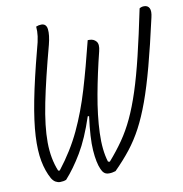

<svg xmlns="http://www.w3.org/2000/svg" viewBox="-80 -781 820 861"><g transform="rotate(-10 330.0 -350.5)"><path d="M140 -700Q152 -705 164 -705Q187 -705 190 -679Q193 -653 182 -610Q142 -461 121 -357Q100 -253 100.5 -179Q101 -105 125 -47L132 -46Q193 -124 231.5 -206Q270 -288 298.5 -383.5Q327 -479 357 -600H365Q384 -600 395.5 -586.5Q407 -573 399 -542Q375 -446 358 -353Q341 -260 338 -181Q335 -102 352 -48L360 -46Q396 -87 424.5 -128Q453 -169 476.5 -219Q500 -269 521.5 -335Q543 -401 564.5 -490Q586 -579 611 -700Q620 -706 632 -706Q649 -706 656 -692.5Q663 -679 656 -650Q628 -525 604 -435.5Q580 -346 556.5 -281.5Q533 -217 507.5 -169Q482 -121 450.5 -81Q419 -41 378 0Q371 2 364 3.5Q357 5 348 5Q334 5 326 -2Q318 -9 313 -21Q299 -52 295 -109Q291 -166 304 -263L298 -264Q266 -167 229 -105Q192 -43 153 0Q141 5 125 5Q115 5 105 -0.5Q95 -6 87 -19Q67 -55 58 -102.5Q49 -150 52.5 -216.5Q56 -283 74 -376Q92 -469 126 -598Q136 -633 139 -656Q142 -679 140 -700Z"/></g></svg>

Font: Recursive Mn Csl St Lt
Style: Italic
Weight: 300
Italic angle: -15°
Monospace: yes
Version: Version 1.079;hotconv 1.0.112;makeotfexe 2.5.65598; ttfautoh